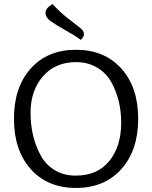

<svg xmlns="http://www.w3.org/2000/svg" viewBox="-20 -919 752 949"><path d="M240 -899Q277 -858 318 -826.5Q359 -795 377 -780.5Q395 -766 395 -751Q395 -736 379 -722Q351 -743 302.5 -770Q254 -797 229.5 -815Q205 -833 205 -856Q205 -879 240 -899ZM663 -332Q663 -176 579.5 -83Q496 10 355.5 10Q215 10 132 -83Q49 -176 49 -332Q49 -488 132 -580.5Q215 -673 355.5 -673Q496 -673 579.5 -580.5Q663 -488 663 -332ZM529 -515Q504 -559 459 -585.5Q414 -612 356 -612Q253 -612 192 -541.5Q131 -471 131 -362Q131 -243 181 -151Q206 -105 250.5 -78Q295 -51 354 -51Q462 -51 520.5 -123.5Q579 -196 579 -311.5Q579 -427 529 -515Z"/></svg>

Font: Overlock
Style: Regular
Weight: 400
Designer: Dario Muhafara
Foundry: Dario Manuel Muhafara
Version: Version 1.001